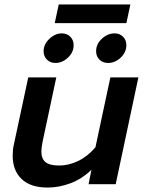

<svg xmlns="http://www.w3.org/2000/svg" viewBox="-20 -828 650 863"><path d="M244 -808H566L548 -724H226ZM176 -598Q176 -629 202 -653.5Q228 -678 258 -678Q281 -678 296 -663Q311 -648 311 -625Q311 -593 285.5 -569Q260 -545 229 -545Q206 -545 191 -560Q176 -575 176 -598ZM412 -598Q412 -630 438 -654Q464 -678 495 -678Q518 -678 533 -663Q548 -648 548 -625Q548 -593 522.5 -569Q497 -545 466 -545Q442 -545 427 -560Q412 -575 412 -598ZM37 -128Q37 -156 42 -177L107 -480H233L171 -189Q166 -162 166 -147Q166 -114 185 -99Q204 -84 246 -84Q289 -84 331.5 -104.5Q374 -125 409 -166L476 -480H602L500 0H378L391 -65Q349 -24 297.5 -4.5Q246 15 194 15Q117 15 77 -23.5Q37 -62 37 -128Z"/></svg>

Font: Prompt Medium
Style: Italic
Weight: 500
Italic angle: -12°
Designer: Katatrad Team
Foundry: CadsonDemak
Version: Version 1.001